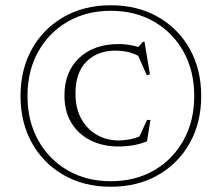

<svg xmlns="http://www.w3.org/2000/svg" viewBox="-20 -700 843 730"><path d="M401.5 -680Q503 -680 580.5 -635.8Q658 -591.5 701.5 -513.8Q745 -436 745 -335Q745 -234 701.5 -156.2Q658 -78.5 580.5 -34.2Q503 10 401.5 10Q300 10 222.5 -34.2Q145 -78.5 101.5 -156.2Q58 -234 58 -335Q58 -436 101.5 -513.8Q145 -591.5 222.5 -635.8Q300 -680 401.5 -680ZM401.5 -659Q309 -659 237.5 -617.8Q166 -576.5 125.2 -503.5Q84.5 -430.5 84.5 -335Q84.5 -240 125.2 -166.8Q166 -93.5 237.5 -52.2Q309 -11 401.5 -11Q494 -11 565.5 -52.2Q637 -93.5 677.8 -166.8Q718.5 -240 718.5 -335Q718.5 -430.5 677.8 -503.5Q637 -576.5 565.5 -617.8Q494 -659 401.5 -659ZM431 -166Q450 -166 471 -169.8Q492 -173.5 510.5 -181.5L539 -244H552L539 -163Q518 -153.5 488.8 -148.2Q459.5 -143 430.5 -143Q372 -143 325.5 -165.8Q279 -188.5 252 -232Q225 -275.5 225 -337.5Q225 -426.5 280.8 -479.5Q336.5 -532.5 432 -532.5Q468 -532.5 506 -521.5L523.5 -541H529.5L550 -417.5L538 -414L505.5 -488Q482 -499.5 461.5 -503.5Q441 -507.5 418.5 -507.5Q350.5 -507.5 308.8 -465.8Q267 -424 267 -345Q267 -288 289.2 -248Q311.5 -208 348.8 -187Q386 -166 431 -166Z"/></svg>

Font: Newsreader Text ExtraLight
Style: Regular
Weight: 275
Designer: Hugues Gentile
Foundry: Production Type
Version: Version 1.001